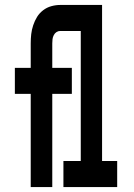

<svg xmlns="http://www.w3.org/2000/svg" viewBox="-20 -755 540 775"><path d="M104 0V-376H40V-481H104V-580Q104 -599 106 -617Q108 -635 114 -653Q120 -671 129.5 -686.5Q139 -702 154 -713.5Q169 -725 187 -730Q205 -735 223 -735H392V-105H453V0H236V-105H306V-630H223Q215 -630 208 -625.5Q201 -621 197 -613Q193 -605 192 -597Q191 -589 191 -580V-481H270V-376H191V0Z"/></svg>

Font: Iosevka SS18 Extrabold
Style: Regular
Weight: 800
Monospace: yes
Designer: Belleve Invis
Foundry: Belleve Invis
Version: Version 25.1.1; ttfautohint (v1.8.4)